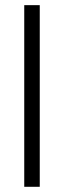

<svg xmlns="http://www.w3.org/2000/svg" viewBox="-20 -718 246 738"><path d="M132.8 0H73.2V-698.2H132.8Z"/></svg>

Font: Linux Libertine G
Style: Bold
Weight: 700
Designer: Philipp H. Poll
Foundry: Philipp H. Poll
Version: Version 5.0.3